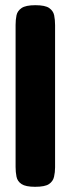

<svg xmlns="http://www.w3.org/2000/svg" viewBox="-20 -710 272 739"><path d="M115 9Q79 9 63 -1.5Q47 -12 43.5 -30Q40 -48 40 -67V-614Q40 -634 43.5 -651Q47 -668 63 -679Q79 -690 116 -690Q154 -690 169.5 -679Q185 -668 188.5 -651Q192 -634 192 -613V-66Q192 -47 188 -29.5Q184 -12 168.5 -1.5Q153 9 115 9Z"/></svg>

Font: Fredoka SemiBold
Style: Regular
Weight: 600
Designer: Ben Nathan
Foundry: Milena B. Brandão, Ben Nathan
Version: Version 2.001